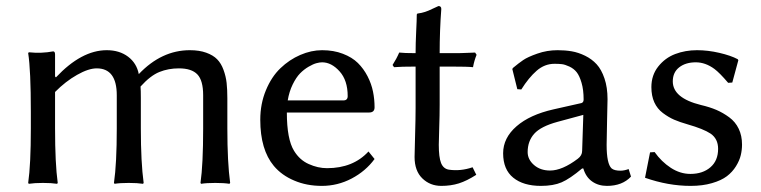

<svg xmlns="http://www.w3.org/2000/svg" viewBox="-20 -605 2516 635"><path d="M162.1 -352.1 165 -349.1Q249.5 -439 333 -439Q375 -439 403.6 -417.5Q432.1 -396 439 -359.9Q514.2 -439 607.9 -439Q639.2 -439 662.1 -430.7Q685.1 -422.4 698.2 -408.9Q711.4 -395.5 719.2 -374Q727.1 -352.5 729.5 -330.8Q731.9 -309.1 731.9 -279.8V-180.2Q731.9 -67.9 741.2 0L738.8 2.9Q720.7 0 691.9 0Q663.1 0 645 2.9L643.1 0Q651.9 -61 651.9 -180.2V-290Q651.9 -338.9 632.8 -358.9Q613.8 -378.9 571.8 -378.9Q536.6 -378.9 507.1 -366.9Q477.5 -355 444.8 -318.8Q445.8 -306.6 445.8 -280.8V-180.2Q445.8 -67.9 455.1 0L453.1 2.9Q434.6 0 405.8 0Q377 0 358.9 2.9L356.9 0Q366.2 -64.5 366.2 -180.2V-290Q366.2 -378.9 299.8 -378.9Q272.9 -378.9 234.9 -357.4Q196.8 -335.9 162.1 -300.8V-180.2Q162.1 -64.5 170.9 0L168.9 2.9Q150.4 0 122.1 0Q93.8 0 75.2 2.9L73.2 0Q82 -61 82 -180.2V-234.9Q82 -373.5 73.2 -429.2L75.2 -432.1Q117.2 -427.7 155.8 -435.1Q162.1 -435.1 162.1 -424.8Z M931.6 -272.9H1115.7Q1129.9 -272.9 1129.9 -287.1Q1129.9 -339.4 1103 -369.1Q1076.2 -398.9 1045.4 -398.9Q1037.1 -398.9 1026.4 -396Q1015.6 -393.1 1000.5 -384.3Q985.4 -375.5 972.4 -362.3Q959.5 -349.1 948 -325.7Q936.5 -302.2 931.6 -272.9ZM1198.7 -104 1218.8 -79.1Q1189.5 -39.1 1143.1 -14.6Q1096.7 9.8 1044.4 9.8Q994.1 9.8 953.1 -7.8Q912.1 -24.9 885.7 -56.2Q840.8 -109.9 840.8 -209Q840.8 -261.7 859.4 -306.4Q877.9 -351.1 907.5 -379.4Q937 -407.7 973.1 -423.3Q1009.3 -439 1045.4 -439Q1083.5 -439 1114 -427.2Q1144.5 -415.5 1163.6 -396.7Q1182.6 -377.9 1195.6 -352.8Q1208.5 -327.6 1213.6 -302.2Q1218.8 -276.9 1218.8 -250Q1218.8 -232.9 1200.7 -232.9H928.7Q928.7 -144.5 952.6 -106Q971.2 -75.7 1001 -62.5Q1031.2 -48.8 1061.5 -48.8Q1147.9 -48.8 1198.7 -104Z M1354.5 -429.2Q1354.5 -460.9 1356.4 -500.5Q1358.4 -540 1358.4 -557.1L1360.4 -560.1Q1375 -562 1386 -565.7Q1397 -569.3 1409.9 -575.7Q1422.9 -582 1430.2 -585Q1439.5 -585 1439.5 -575.2Q1434.1 -504.4 1434.1 -429.2H1481.4Q1491.7 -429.2 1504.6 -429.4Q1517.6 -429.7 1531.5 -430.4Q1545.4 -431.2 1551.3 -431.2L1556.2 -423.8Q1548.3 -404.3 1544.4 -382.8Q1526.9 -384.8 1472.2 -384.8H1434.1V-258.8Q1434.1 -225.1 1432.6 -181.2Q1431.2 -137.2 1431.2 -126Q1431.2 -85 1438.7 -65.9Q1446.3 -46.9 1464.4 -43.9Q1502.9 -38.1 1543 -51.8L1555.2 -26.9Q1523.9 -6.8 1497.6 1.5Q1471.2 9.8 1439.5 9.8Q1402.3 9.8 1376.7 -15.1Q1351.1 -40 1351.1 -85.9Q1351.1 -97.2 1352.8 -155.8Q1354.5 -214.4 1354.5 -248V-384.8Q1306.2 -384.8 1283.2 -382.8L1278.3 -390.1Q1291.5 -410.6 1300.3 -431.2Q1316.4 -429.2 1354.5 -429.2Z M1909.2 -225.1 1824.2 -202.1Q1768.6 -187 1746.8 -162.6Q1725.1 -138.2 1725.1 -102.1Q1725.1 -77.6 1746.1 -59.3Q1767.1 -41 1799.3 -41Q1839.4 -41 1891.1 -80.1Q1905.3 -90.8 1905.3 -106ZM1909.2 -47.9H1905.3Q1864.7 -13.7 1837.4 -2Q1810.1 9.8 1769 9.8Q1710.9 9.8 1677.5 -17.3Q1644 -44.4 1644 -98.1Q1644 -148.9 1688.5 -187.5Q1732.4 -225.6 1810.1 -243.2L1903.3 -264.2Q1910.2 -266.6 1910.2 -275.9Q1910.2 -308.1 1903.3 -331.3Q1896.5 -354.5 1887.2 -366.2Q1877.9 -377.9 1863.3 -384.8Q1848.6 -391.6 1838.4 -392.8Q1828.1 -394 1814 -394Q1781.2 -394 1754.9 -371.1Q1728.5 -348.1 1704.1 -309.1L1690.9 -310.1L1674.3 -377L1677.2 -380.9Q1695.3 -396 1710.2 -406.2Q1725.1 -416.5 1757.1 -427.7Q1789.1 -439 1824.2 -439Q1849.1 -439 1870.8 -435.3Q1892.6 -431.6 1915 -420.7Q1937.5 -409.7 1953.4 -392.3Q1969.2 -375 1979.2 -345.5Q1989.3 -315.9 1989.3 -276.9Q1989.3 -273.4 1987.8 -208Q1986.3 -142.6 1986.3 -126Q1986.3 -63 2002.9 -47.9Q2011.7 -40.5 2032.2 -40.5Q2044.4 -40.5 2059.1 -45.9L2066.9 -21Q2038.1 9.8 1987.3 9.8Q1959 9.8 1938.2 -4.9Q1917.5 -19.5 1909.2 -47.9Z M2129.9 -101.1 2145 -102.1Q2167.5 -70.3 2198.5 -50Q2229.5 -29.8 2263.2 -29.8Q2304.2 -29.8 2329.6 -51.8Q2355 -73.7 2355 -112.8Q2355 -146 2330.1 -163.1Q2306.6 -178.7 2253.9 -193.8Q2228 -201.2 2209.5 -209.2Q2190.9 -217.3 2172.4 -231.2Q2153.8 -245.1 2144 -266.6Q2134.3 -288.1 2134.3 -316.9Q2134.3 -356.4 2157 -385Q2179.7 -413.6 2213.1 -426.3Q2246.6 -439 2285.2 -439Q2321.3 -439 2359.1 -430.2Q2397 -421.4 2419.9 -409.2L2421.9 -405.8L2401.9 -332L2388.2 -331.1Q2359.9 -364.3 2342.8 -377Q2313 -398.9 2281.2 -398.9Q2247.6 -398.9 2226.3 -382.3Q2205.1 -365.7 2205.1 -335.9Q2205.1 -280.8 2297.9 -257.8Q2327.1 -251 2349.4 -241.5Q2371.6 -231.9 2391.8 -217Q2412.1 -202.1 2423.1 -179.2Q2434.1 -156.2 2434.1 -127Q2434.1 -108.9 2429.9 -91.6Q2425.8 -74.2 2414.1 -55.2Q2402.3 -36.1 2384 -22.2Q2365.7 -8.3 2334.7 0.7Q2303.7 9.8 2264.2 9.8Q2189.9 9.8 2113.3 -17.1Z"/></svg>

Font: Linux Biolinum G
Style: Regular
Weight: 400
Designer: Philipp H. Poll
Foundry: Philipp H. Poll
Version: Version 1.1.0 ; ttfautohint (v1.6)